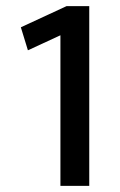

<svg xmlns="http://www.w3.org/2000/svg" viewBox="-20 -606 392 626"><path d="M197 -586H271V0H177V-491L71 -442L48 -517Z"/></svg>

Font: Mukta Mahee Medium
Style: Regular
Weight: 500
Designer: Shuchita Grover, Noopur Datye, Girish Dalvi, Yashodeep Gholap
Foundry: Ek Type
Version: Version 2.538;PS 1.000;hotconv 16.6.51;makeotf.lib2.5.65220;